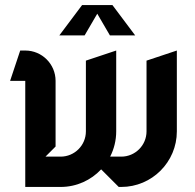

<svg xmlns="http://www.w3.org/2000/svg" viewBox="-20 -720 770 760"><path d="M60 -520 20 -400H80V20H220C283.3 20 340.3 -6.8 380.4 -49.6L450 20H460C581.4 20 680 -78.6 680 -200V-520L560 -480V-200C560 -144.8 515.2 -100 460 -100H416C431.3 -130 440 -164 440 -200V-520L320 -480V-200C320 -144.8 275.2 -100 220 -100H160L200 -140V-400C200 -466.2 146.2 -520 80 -520ZM305 -700 215 -580H315L365 -665.7L415 -580H515L425 -700Z"/></svg>

Font: Abibas
Style: Medium
Weight: 500
Version: Version 0.3